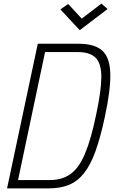

<svg xmlns="http://www.w3.org/2000/svg" viewBox="-20 -1042 640 1062"><path d="M19 0 189 -800H415Q502 -800 544.5 -763Q587 -726 590 -637.5Q593 -549 560 -396Q536 -283 508.5 -206.5Q481 -130 445 -84.5Q409 -39 361.5 -19.5Q314 0 249 0ZM73 -14 47 -46H255Q323 -46 369.5 -79Q416 -112 449.5 -190.5Q483 -269 511 -404Q540 -538 540.5 -614Q541 -690 509.5 -722Q478 -754 410 -754H196L236 -786ZM421 -875 314 -990 357 -1020 432 -939 541 -1022 575 -992Z"/></svg>

Font: Victor Mono Thin
Style: Italic
Weight: 100
Italic angle: -12°
Monospace: yes
Designer: Rune Bjørnerås
Version: Version 1.561;gftools[0.9.30]